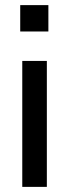

<svg xmlns="http://www.w3.org/2000/svg" viewBox="-20 -730 270 750"><path d="M59 -607V-710H169V-607ZM67 0V-492H163V0Z"/></svg>

Font: Nunito Sans 10pt Condensed SemiBold
Style: Regular
Weight: 600
Width: 3
Designer: Vernon Adams
Foundry: Vernon Adams
Version: Version 3.101;gftools[0.9.27]